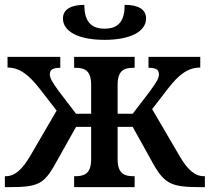

<svg xmlns="http://www.w3.org/2000/svg" viewBox="-20 -770 863 790"><path d="M410 -606C516 -606 581 -640 581 -694C581 -731 550 -750 493 -750C493 -685 469 -652 410 -652C352 -652 327 -685 327 -750C270 -750 239 -730 239 -694C239 -640 304 -606 410 -606ZM0 0H14C133 0 160 -10 207 -95L293 -248H355V-114C355 -54 325 -45 290 -45H285V0H534V-45H529C494 -45 464 -54 464 -114V-248H526L611 -95C659 -10 690 0 809 0H823V-45H819C780 -45 750 -75 720 -126L606 -321L670 -404C716 -464 754 -492 804 -492V-536H591V-491C621 -491 634 -484 634 -464C634 -449 625 -433 595 -392L526 -302H464V-422C464 -481 492 -491 529 -491H534V-536H285V-491H290C327 -491 355 -481 355 -422V-302H293L224 -392C194 -433 185 -449 185 -464C185 -484 198 -491 228 -491V-536H11V-492C60 -492 98 -463 144 -404L213 -315L103 -126C72 -75 43 -45 4 -45H0Z"/></svg>

Font: Noto Serif Medium
Style: Regular
Weight: 500
Designer: Monotype Design Team
Foundry: Monotype Imaging Inc.
Version: Version 2.013